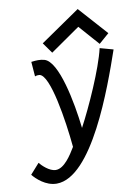

<svg xmlns="http://www.w3.org/2000/svg" viewBox="-115 -806 763 1055"><g transform="rotate(-10 266.5 -278.5)"><path d="M394 -741.2 172.4 -588.9 214.8 -529.3 380.4 -644.5 480 -531.7 537.1 -581.5ZM35.6 53.7 -15.6 111.3C3.9 135.7 53.7 183.6 114.7 183.6C313.5 183.6 480 -285.6 549.8 -488.3L475.6 -508.8C450.2 -397.9 360.8 -199.7 304.2 -93.8C288.1 -237.8 242.7 -478 165 -498C152.8 -501 143.1 -502.4 130.4 -502.4C120.1 -502.4 108.4 -501.5 92.8 -499.5L99.1 -417.5C99.6 -418 111.3 -422.4 124 -420.9C183.1 -412.6 223.6 -147.5 237.3 0C211.9 42 170.4 108.9 123 108.9C86.9 108.9 47.4 68.8 35.6 53.7Z"/></g></svg>

Font: Fantasque Sans Mono
Style: RegItalic
Weight: 400
Italic angle: -11°
Monospace: yes
Designer: Jany Belluz
Version: Version 1.6.3